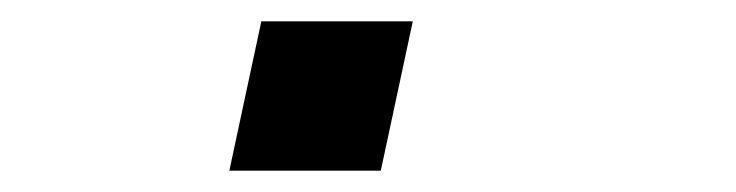

<svg xmlns="http://www.w3.org/2000/svg" viewBox="-20 -160 690 180"><path d="M195 0 225 -140H367L337 0Z"/></svg>

Font: Azeret Mono Thin Medium
Style: Italic
Weight: 500
Italic angle: -12°
Version: Version 1.002